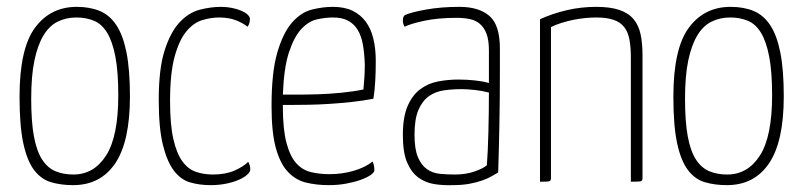

<svg xmlns="http://www.w3.org/2000/svg" viewBox="-20 -530 2343 560"><path d="M37 -248Q37 -388 82 -449Q127 -510 204 -510Q242 -510 271 -498Q300 -486 319.5 -456.5Q339 -427 349 -376.5Q359 -326 359 -249Q359 -117 316 -53.5Q273 10 193 10Q158 10 129 1.5Q100 -7 79.5 -34Q59 -61 48 -112Q37 -163 37 -248ZM71 -242Q71 -175 79 -132Q87 -89 103 -64.5Q119 -40 142 -30.5Q165 -21 194 -21Q254 -21 289.5 -76.5Q325 -132 325 -252Q325 -321 316.5 -365Q308 -409 292.5 -434.5Q277 -460 254 -469.5Q231 -479 203 -479Q173 -479 148.5 -467Q124 -455 107 -427Q90 -399 80.5 -354Q71 -309 71 -242Z M709 -474Q709 -470 707.5 -463.5Q706 -457 702 -452Q690 -462 669 -470.5Q648 -479 619 -479Q596 -479 570.5 -471.5Q545 -464 524 -439Q503 -414 489.5 -365.5Q476 -317 476 -235Q476 -167 485.5 -125Q495 -83 511.5 -60Q528 -37 551 -29Q574 -21 601 -21Q638 -21 664 -32.5Q690 -44 704 -58Q710 -47 710 -36Q710 -29 701.5 -21Q693 -13 677.5 -6Q662 1 640.5 5.5Q619 10 594 10Q562 10 534.5 2Q507 -6 487 -32.5Q467 -59 455 -108Q443 -157 443 -239Q443 -329 460 -382.5Q477 -436 503.5 -464.5Q530 -493 562 -501.5Q594 -510 625 -510Q641 -510 656 -507Q671 -504 683 -499Q695 -494 702 -487.5Q709 -481 709 -474Z M951 -510Q985 -510 1008.5 -498.5Q1032 -487 1047 -466.5Q1062 -446 1069 -417Q1076 -388 1076 -353Q1076 -323 1074.5 -294Q1073 -265 1069 -242Q1038 -236 1005 -232.5Q972 -229 941 -227Q910 -225 882.5 -224.5Q855 -224 836 -224H805V-219Q805 -153 815.5 -113.5Q826 -74 844 -54Q862 -34 887 -28Q912 -22 941 -22Q977 -22 1010.5 -31.5Q1044 -41 1067 -59Q1070 -51 1071 -45Q1072 -39 1072 -34Q1072 -27 1061 -19.5Q1050 -12 1032 -5.5Q1014 1 990 5.5Q966 10 939 10Q903 10 872.5 2.5Q842 -5 819.5 -29Q797 -53 784.5 -98.5Q772 -144 772 -221Q772 -320 789 -377.5Q806 -435 832 -464.5Q858 -494 889.5 -502Q921 -510 951 -510ZM951 -479Q929 -479 904.5 -473.5Q880 -468 859 -445.5Q838 -423 823 -378Q808 -333 805 -254Q818 -254 845.5 -254Q873 -254 906.5 -255Q940 -256 975.5 -259.5Q1011 -263 1040 -269Q1042 -290 1043 -307Q1044 -324 1044 -342Q1043 -374 1038.5 -399.5Q1034 -425 1023.5 -442.5Q1013 -460 995.5 -469.5Q978 -479 951 -479Z M1155 -470Q1155 -482 1161 -486Q1178 -494 1222 -502Q1266 -510 1320 -510Q1377 -510 1407.5 -483.5Q1438 -457 1438 -389V-325Q1438 -239 1436.5 -163Q1435 -87 1433 -27Q1426 -23 1415 -16.5Q1404 -10 1387.5 -4Q1371 2 1349.5 6Q1328 10 1300 10Q1273 11 1247 7Q1221 3 1200.5 -12Q1180 -27 1167.5 -56Q1155 -85 1155 -136Q1155 -189 1169 -221Q1183 -253 1206 -270Q1229 -287 1258 -292.5Q1287 -298 1317 -298Q1341 -298 1364.5 -295.5Q1388 -293 1406 -288V-383Q1406 -413 1399 -431.5Q1392 -450 1379.5 -460.5Q1367 -471 1349.5 -474.5Q1332 -478 1312 -478Q1258 -478 1218 -469.5Q1178 -461 1160 -452Q1155 -461 1155 -470ZM1406 -260Q1388 -265 1365.5 -267.5Q1343 -270 1326 -270Q1300 -270 1275 -266.5Q1250 -263 1231 -249.5Q1212 -236 1200.5 -209.5Q1189 -183 1189 -137Q1189 -95 1199 -71.5Q1209 -48 1225.5 -36.5Q1242 -25 1263 -23Q1284 -21 1307 -21Q1339 -21 1364.5 -30Q1390 -39 1400 -48Q1403 -86 1404.5 -145Q1406 -204 1406 -260Z M1555 -474Q1593 -491 1634 -500.5Q1675 -510 1719 -510Q1760 -510 1786.5 -501Q1813 -492 1828 -474Q1843 -456 1848.5 -429.5Q1854 -403 1854 -369V-11Q1854 -3 1849.5 -1.5Q1845 0 1820 0V-362Q1820 -392 1816 -414Q1812 -436 1801 -450.5Q1790 -465 1770 -472Q1750 -479 1719 -479Q1705 -479 1688.5 -477.5Q1672 -476 1654 -472.5Q1636 -469 1618.5 -463.5Q1601 -458 1587 -451V-11Q1587 -3 1582.5 -1.5Q1578 0 1555 0Z M1944 -248Q1944 -388 1989 -449Q2034 -510 2111 -510Q2149 -510 2178 -498Q2207 -486 2226.5 -456.5Q2246 -427 2256 -376.5Q2266 -326 2266 -249Q2266 -117 2223 -53.5Q2180 10 2100 10Q2065 10 2036 1.5Q2007 -7 1986.5 -34Q1966 -61 1955 -112Q1944 -163 1944 -248ZM1978 -242Q1978 -175 1986 -132Q1994 -89 2010 -64.5Q2026 -40 2049 -30.5Q2072 -21 2101 -21Q2161 -21 2196.5 -76.5Q2232 -132 2232 -252Q2232 -321 2223.5 -365Q2215 -409 2199.5 -434.5Q2184 -460 2161 -469.5Q2138 -479 2110 -479Q2080 -479 2055.5 -467Q2031 -455 2014 -427Q1997 -399 1987.5 -354Q1978 -309 1978 -242Z"/></svg>

Font: Yanone Kaffeesatz Thin
Style: Regular
Weight: 250
Designer: Yanone
Foundry: Yanone Font Production. Not for release.
Version: Version 1.002